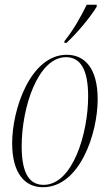

<svg xmlns="http://www.w3.org/2000/svg" viewBox="-20 -776 461 806"><path d="M251 -604 250 -596H259C305 -638 360 -705 386 -748V-756H344C318 -702 285 -646 251 -604ZM160 10C315 10 390 -216 390 -359C390 -492 334 -546 260 -546C109 -546 31 -319 31 -175C31 -49 84 10 160 10ZM163 0C106 0 71 -44 71 -162C71 -327 140 -536 257 -536C317 -536 350 -485 350 -372C350 -215 285 0 163 0Z"/></svg>

Font: Noto Serif Display ExtraCondensed ExtraLight
Style: Italic
Weight: 200
Width: 2
Italic angle: -12°
Designer: Monotype Design Team
Foundry: Monotype Imaging Inc.
Version: Version 2.009